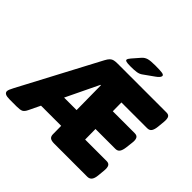

<svg xmlns="http://www.w3.org/2000/svg" viewBox="-242 -1099 1325 1325"><g transform="rotate(45 420.5 -436.5)"><path d="M18 2Q-13 2 -25.5 -5Q-38 -12 -38 -25Q-38 -33 -33.5 -44Q-29 -55 -19 -74L287 -652Q298 -673 309 -683.5Q320 -694 334 -697Q348 -700 368 -700H845Q868 -700 874.5 -684.5Q881 -669 878 -640L873 -589Q870 -560 860 -544.5Q850 -529 827 -529H576L577 -444H791Q814 -444 821.5 -428.5Q829 -413 825 -384L819 -333Q815 -302 804.5 -287.5Q794 -273 773 -273H579L580 -171H790Q811 -171 819 -157Q827 -143 824 -111L819 -60Q816 -29 804.5 -14.5Q793 0 772 0H450Q421 0 409 -9.5Q397 -19 397 -40L392 -513H388L159 -37Q147 -12 132.5 -5Q118 2 85 2ZM130 -121 146 -273H488L472 -121ZM446 -749Q413 -749 402.5 -752.5Q392 -756 392 -762Q392 -767 396 -774Q400 -781 408 -790L456 -845Q471 -862 492.5 -868.5Q514 -875 561 -875Q608 -875 627.5 -872Q647 -869 647 -858Q647 -851 639.5 -841.5Q632 -832 616 -821L543 -769Q526 -756 503.5 -752.5Q481 -749 446 -749Z"/></g></svg>

Font: Asap Black
Style: Italic
Weight: 900
Italic angle: -6°
Designer: Pablo Cosgaya
Foundry: Omnibus-Type
Version: Version 3.001